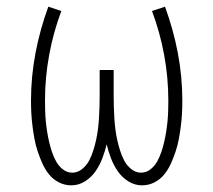

<svg xmlns="http://www.w3.org/2000/svg" viewBox="-20 -548 640 576"><path d="M194 8Q174 8 156.5 -1Q139 -10 127 -25Q115 -40 107 -58Q99 -76 93 -94Q87 -112 83.5 -131Q80 -150 77.5 -169.5Q75 -189 74 -208Q73 -227 73 -246Q73 -318 86.5 -389Q100 -460 125 -528L164 -515Q140 -451 127.5 -383Q115 -315 115 -246Q115 -231 115.5 -215Q116 -199 117.5 -183.5Q119 -168 121.5 -152.5Q124 -137 127.5 -122Q131 -107 136 -92Q141 -77 148.5 -63.5Q156 -50 168.5 -40Q181 -30 197 -30Q213 -30 226.5 -41Q240 -52 247.5 -66.5Q255 -81 260 -97Q265 -113 268.5 -129Q272 -145 274 -161.5Q276 -178 277 -194.5Q278 -211 278.5 -227.5Q279 -244 279 -260V-338H321V-260Q321 -244 321.5 -227.5Q322 -211 323 -194.5Q324 -178 326 -161.5Q328 -145 331.5 -129Q335 -113 340 -97Q345 -81 352.5 -66.5Q360 -52 373.5 -41Q387 -30 403 -30Q419 -30 431.5 -40Q444 -50 451.5 -63.5Q459 -77 464 -92Q469 -107 472.5 -122Q476 -137 478.5 -152.5Q481 -168 482.5 -183.5Q484 -199 484.5 -215Q485 -231 485 -246Q485 -315 472.5 -383Q460 -451 436 -515L475 -528Q500 -460 513.5 -389Q527 -318 527 -246Q527 -227 526 -208Q525 -189 522.5 -169.5Q520 -150 516.5 -131Q513 -112 507 -94Q501 -76 493 -58Q485 -40 473 -25Q461 -10 443.5 -1Q426 8 406 8Q384 8 365 -4Q346 -16 333.5 -34Q321 -52 313 -73Q305 -94 300 -115Q295 -94 287 -73Q279 -52 266.5 -34Q254 -16 235 -4Q216 8 194 8Z"/></svg>

Font: Iosevka Extralight Extended
Style: Regular
Weight: 200
Width: 7
Monospace: yes
Designer: Belleve Invis
Foundry: Belleve Invis
Version: Version 32.5.0; ttfautohint (v1.8.4)